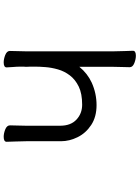

<svg xmlns="http://www.w3.org/2000/svg" viewBox="122 -870 756 1040"><g transform="rotate(-90 500.0 -350.0)"><path d="M658 -298Q622 -254 572 -231Q514 -205 450.5 -205Q387 -205 343 -234Q299 -263 277 -307.5Q255 -352 255 -398V-587Q255 -612 253.5 -646.5Q252 -681 252 -692Q252 -708 279 -708Q297 -708 318 -700Q341 -691 341 -674Q341 -667 340 -633Q339 -599 339 -588V-402Q339 -345 372 -314Q405 -283 453 -283Q513 -283 551 -301.5Q589 -320 611.5 -349.5Q634 -379 644 -414Q654 -449 656.5 -482Q659 -515 659 -538V-563Q659 -575 658 -587L659 -601V-614Q659 -638 657 -658.5Q655 -679 655 -692Q655 -708 682 -708Q700 -708 721 -700Q744 -691 744 -675Q744 -666 743 -630.5Q742 -595 742 -588V-113Q742 -83 743.5 -51.5Q745 -20 745 -8Q745 8 718 8Q700 8 679 0Q656 -9 656 -25Q656 -32 657 -66Q658 -100 658 -112Z"/></g></svg>

Font: Moon Stars Kai
Style: Bold
Weight: 700
Designer: GuiWonder
Version: Version 1.101